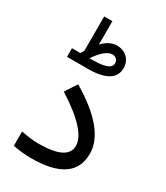

<svg xmlns="http://www.w3.org/2000/svg" viewBox="-209 -943 889 1029"><g transform="rotate(30 235.0 -428.0)"><path d="M184.1 -621.6Q201.2 -621.6 215.6 -622.6Q230 -623.5 241.5 -625.5Q252.9 -627.4 262.2 -630.4Q271.5 -633.3 277.8 -637Q284.2 -640.6 288.6 -645Q293 -649.4 294.9 -654.5Q296.9 -659.7 296.9 -665.5Q296.9 -681.2 287.1 -690.9Q277.3 -700.7 261.2 -700.7Q218.3 -700.7 164.1 -621.1ZM107.9 -621.1Q109.4 -623.5 111.3 -626.7Q113.3 -629.9 114.5 -631.8Q115.7 -633.8 117.9 -637Q120.1 -640.1 120.6 -641.6V-848.1V-852.5V-855H123H127.4H164.6H168.9H171.4V-852.5V-848.1V-710.4Q212.9 -754.4 258.8 -754.4Q285.2 -754.4 305.9 -743.2Q326.7 -731.9 338.1 -711.9Q349.6 -691.9 349.6 -667Q349.1 -567.9 184.6 -567.9H63H58.6H56.2V-570.3V-574.7V-614.3V-618.7V-621.1H58.6H63ZM47.9 -101.1Q110.4 -88.4 154.8 -88.4Q336.4 -88.4 336.4 -177.7Q336.4 -270.5 134.3 -397.9L182.1 -470.2Q422.4 -326.7 422.4 -179.2Q422.4 -1 161.1 -1Q102.5 -1 47.9 -12.7Z"/></g></svg>

Font: Vazir WOL
Style: WOL
Weight: 400
Foundry: Based on Dejavu fonts, by Saber Rastikerdar
Version: Version 26.0.0